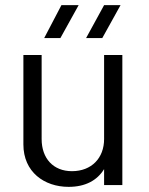

<svg xmlns="http://www.w3.org/2000/svg" viewBox="-20 -720 579 747"><path d="M286 -700H219L152 -572H215ZM449 -700H385L315 -572H378ZM385 -506V-179C385 -105 336 -54 260 -54C187 -54 142 -104 142 -179V-506H71V-158C71 -51 152 7 247 7C312 7 358 -18 385 -62V0H456V-506Z"/></svg>

Font: Arthouse Owned
Style: Regular
Weight: 400
Designer: Jeremy Tribby
Foundry: Tribby Type
Version: Version 1.000;PS 001.000;hotconv 1.0.88;makeotf.lib2.5.64775